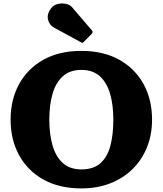

<svg xmlns="http://www.w3.org/2000/svg" viewBox="-20 -1058 928 1096"><path d="M40.5 -375Q40.5 -489 88.8 -577.5Q137 -666 227.5 -716.8Q318 -767.5 444.5 -767.5Q570.5 -767.5 661 -716.8Q751.5 -666 799.8 -577.5Q848 -489 848 -375Q848 -289.5 819.2 -217.8Q790.5 -146 737 -93.2Q683.5 -40.5 609.2 -11.5Q535 17.5 444.5 17.5Q318 17.5 227.5 -33.2Q137 -84 88.8 -172.5Q40.5 -261 40.5 -375ZM261.5 -375Q261.5 -291.5 280 -227.5Q298.5 -163.5 338.8 -127.2Q379 -91 444.5 -91Q514.5 -91 554.2 -127.2Q594 -163.5 610.5 -227.5Q627 -291.5 627 -375Q627 -458.5 608.5 -522.5Q590 -586.5 549.8 -622.8Q509.5 -659 444.5 -659Q379 -659 338.8 -622.8Q298.5 -586.5 280 -522.5Q261.5 -458.5 261.5 -375ZM443.5 -816 289 -900Q261 -915 254 -947Q247 -979 272 -1011Q285.5 -1029 309.2 -1035Q333 -1041 356.5 -1036Q380 -1031 392.5 -1015.5L504.5 -884.5Q513 -875.5 505 -866.5L458.5 -819Q454.5 -814.5 451.8 -813.8Q449 -813 443.5 -816Z"/></svg>

Font: Besley* Heavy
Style: Regular
Weight: 800
Designer: Owen Earl
Foundry: indestructible type*
Version: Version 3.000; ttfautohint (v1.8.3)